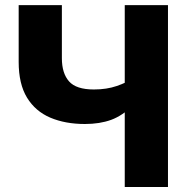

<svg xmlns="http://www.w3.org/2000/svg" viewBox="-20 -748 747 768"><path d="M319.8 -252Q241.2 -252 181.4 -277.3Q121.6 -302.7 88.1 -357.4Q54.7 -412.1 54.7 -500V-727.5H227.5V-515.1Q227.5 -455.1 256.1 -422.6Q284.7 -390.1 355.5 -390.1Q406.7 -390.1 447.3 -404.1Q487.8 -418 514.6 -436.5V-329.1Q470.2 -285.2 424.6 -268.6Q378.9 -252 319.8 -252ZM479 0V-727.5H651.9V0Z"/></svg>

Font: Inter 17pt ExtraBold
Style: Regular
Weight: 800
Version: Version 4.001;git-66647c0bb